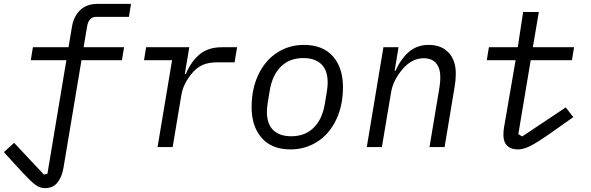

<svg xmlns="http://www.w3.org/2000/svg" viewBox="-36 -760 3056 992"><path d="M45 93 -16 26 37 -22 191 142 209 138 307 -449H123L134 -516H318L336 -623Q345 -676 378.5 -708Q412 -740 468 -740H641L630 -673H461Q422 -673 414 -623L396 -516H605L594 -449H385L292 107Q284 154 261 183Q238 212 196 212Q175 212 156.5 201Q138 190 115.5 167.5Q93 145 45 93Z M778 0 853 -449H708L719 -516H942L919 -378H924Q953 -445 997 -480.5Q1041 -516 1111 -516H1189L1176 -438H1088Q1043 -438 1013.5 -425.5Q984 -413 960 -386Q911 -330 901 -269L856 0Z M1264 -206Q1264 -302 1299.5 -375.5Q1335 -449 1396.5 -488.5Q1458 -528 1534 -528Q1632 -528 1684 -469Q1736 -410 1736 -310Q1736 -214 1700.5 -140.5Q1665 -67 1603 -27.5Q1541 12 1465 12Q1368 12 1316 -47.5Q1264 -107 1264 -206ZM1642 -222 1652 -282Q1657 -312 1657 -333Q1657 -397 1624 -428.5Q1591 -460 1531 -460Q1460 -460 1415.5 -416Q1371 -372 1358 -294L1348 -234Q1343 -204 1343 -183Q1343 -119 1376 -87.5Q1409 -56 1469 -56Q1540 -56 1584.5 -100Q1629 -144 1642 -222Z M1859 0 1945 -516H2023L2003 -394H2007Q2037 -459 2078.5 -493.5Q2120 -528 2179 -528Q2244 -528 2281.5 -488.5Q2319 -449 2319 -379Q2319 -347 2313 -312L2261 0H2183L2234 -305Q2239 -335 2239 -360Q2239 -407 2217.5 -433Q2196 -459 2153 -459Q2092 -459 2044 -403Q1995 -345 1985 -285L1937 0Z M2565 -62Q2565 -85 2568 -101L2628 -449H2479L2490 -516H2639L2667 -698H2748L2717 -516H2930L2919 -449H2706L2642 -67L2662 -55L2887 -205L2926 -155L2813 -75Q2742 -25 2705.5 -6.5Q2669 12 2639 12Q2604 12 2584.5 -7Q2565 -26 2565 -62Z"/></svg>

Font: iA Writer Duo S
Style: Italic
Weight: 400
Italic angle: -9.5°
Designer: Mike Abbink, Paul van der Laan, Pieter van Rosmalen, Oliver Reichenstein
Foundry: Bold Monday and Information Architects Inc.
Version: Version 2.000